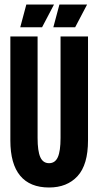

<svg xmlns="http://www.w3.org/2000/svg" viewBox="-20 -822 437 853"><path d="M198 11Q113 11 69.5 -41.5Q26 -94 26 -198V-660H147V-209Q147 -151 159 -124Q171 -97 198 -97Q225 -97 237 -124Q249 -151 249 -209V-660H371V-198Q371 -90 324.5 -39.5Q278 11 198 11ZM167 -701H70L97 -802H220ZM314 -701H217L244 -802H367Z"/></svg>

Font: Bricolage Grotesque 96pt Condensed SemiBold
Style: Regular
Weight: 600
Width: 3
Designer: Mathieu Triay
Foundry: Atelier Triay
Version: Version 1.001; ttfautohint (v1.8.4.7-5d5b);gftools[0.9.33.de